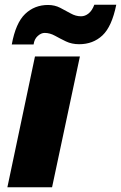

<svg xmlns="http://www.w3.org/2000/svg" viewBox="-20 -792 512 812"><path d="M11.2 0 127.9 -553.2H317.9L200.2 0ZM29.8 -604Q46.4 -694.8 86.2 -732.9Q126 -771 183.1 -771Q211.4 -771 234.6 -759Q257.8 -747.1 279.1 -735.1Q300.3 -723.1 322.8 -723.1Q339.8 -723.1 354.7 -735.1Q369.6 -747.1 378.9 -772H471.7Q453.1 -679.7 413.3 -642.3Q373.5 -605 314.9 -605Q283.7 -605 258.8 -616.9Q233.9 -628.9 212.4 -640.9Q190.9 -652.8 168.9 -652.8Q153.8 -652.8 139.4 -639.6Q125 -626.5 122.1 -604Z"/></svg>

Font: Open Sans ExtraBold
Style: Italic
Weight: 800
Italic angle: -12°
Designer: Monotype Design Team
Foundry: Monotype Imaging Inc.
Version: Version 3.000; ttfautohint (v1.8.4)